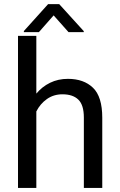

<svg xmlns="http://www.w3.org/2000/svg" viewBox="-20 -927 591 947"><path d="M159.2 -750V-465.3Q187.5 -499.5 227.1 -518.8Q266.6 -538.1 314.9 -538.1Q393.1 -538.1 438.7 -494.1Q484.4 -450.2 484.4 -346.2V0H393.6V-347.2Q393.6 -409.2 366.5 -435.5Q339.4 -461.9 288.1 -461.9Q244.6 -461.9 211.4 -438.5Q178.2 -415 159.2 -377.4V0H68.8V-750ZM272 -906.7 393.1 -773.4V-768.6H317.9L244.6 -851.1L171.9 -768.6H97.7V-773.9L217.3 -906.7Z"/></svg>

Font: Vazirmatn UI FD
Style: Regular
Weight: 400
Designer: Saber Rastikerdar
Foundry: Saber Rastikerdar
Version: Version 33.003